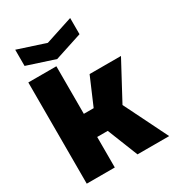

<svg xmlns="http://www.w3.org/2000/svg" viewBox="-213 -1029 1043 1150"><g transform="rotate(-30 308.0 -454.5)"><path d="M44 0V-700H238V-371H306L387 -560H604L465 -301L614 0H395L311 -211H238V0ZM454 -909V-797L264 -735L74 -797V-909L264 -847Z"/></g></svg>

Font: Tektur ExtraBold
Style: Regular
Weight: 800
Designer: Adam Jagosz
Foundry: Adam Jagosz
Version: Version 1.005;gftools[0.9.30]